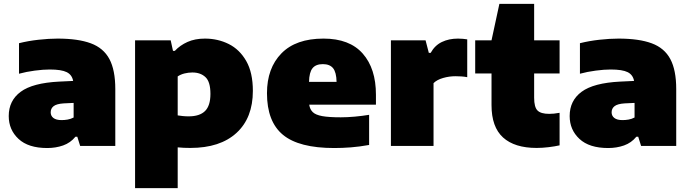

<svg xmlns="http://www.w3.org/2000/svg" viewBox="-20 -760 3592 1000"><path d="M226 11Q127.5 11 76.5 -36.5Q25.5 -84 25.5 -155.5Q25.5 -236 87.8 -282Q150 -328 288 -335L361 -338.5Q355 -370.5 327.5 -384.2Q300 -398 239 -398Q205 -398 161.2 -392.2Q117.5 -386.5 79 -376V-535Q126.5 -547 180.8 -553Q235 -559 280 -559Q386.5 -559 452.8 -534.5Q519 -510 549.8 -452.5Q580.5 -395 580.5 -296V0H397.5L382.5 -48H373Q347 -16 308.8 -2.5Q270.5 11 226 11ZM244 -175Q244 -156.5 258.2 -145.5Q272.5 -134.5 301 -134.5Q315.5 -134.5 332 -137.2Q348.5 -140 363.5 -148V-224L311 -221.5Q274.5 -219 259.2 -207Q244 -195 244 -175Z M683.5 220V-550H869L881 -495H890.5Q917.5 -524 956.5 -541.5Q995.5 -559 1047.5 -559Q1114.5 -559 1171.2 -530.8Q1228 -502.5 1262.5 -442.2Q1297 -382 1297 -286.5Q1297 -146 1211.8 -67.8Q1126.5 10.5 971.5 10.5Q954 10.5 937 9.8Q920 9 905.5 7.5V220ZM962.5 -154Q1020 -154 1048 -181.8Q1076 -209.5 1076 -271Q1076 -334 1050.2 -358.2Q1024.5 -382.5 982 -382.5Q961.5 -382.5 941.2 -377.5Q921 -372.5 905.5 -362V-159Q917 -157 932 -155.5Q947 -154 962.5 -154Z M1721 11Q1537 11 1453.8 -57.8Q1370.5 -126.5 1370.5 -274.5Q1370.5 -405 1445.8 -482Q1521 -559 1665 -559Q1800.5 -559 1869.2 -481Q1938 -403 1938 -267V-215H1590.5Q1594 -190.5 1609 -176Q1624 -161.5 1658.5 -155.2Q1693 -149 1755 -149Q1788.5 -149 1827.5 -152.5Q1866.5 -156 1902.5 -162V-5Q1852.5 4 1807.8 7.5Q1763 11 1721 11ZM1661.5 -426Q1625 -426 1607.8 -404.8Q1590.5 -383.5 1589.5 -333.5H1733Q1732 -383.5 1714.8 -404.8Q1697.5 -426 1661.5 -426Z M2016 0V-550H2196.5L2213.5 -484.5H2223Q2244.5 -523.5 2281.2 -541.2Q2318 -559 2365.5 -559Q2378.5 -559 2391.2 -557.8Q2404 -556.5 2413.5 -555V-358Q2399 -361 2382.2 -362Q2365.5 -363 2352 -363Q2319.5 -363 2287.5 -353.8Q2255.5 -344.5 2238 -327V0Z M2775 10.5Q2660 10.5 2600 -44Q2540 -98.5 2540 -212.5V-377.5H2455V-550H2540L2581 -740H2762V-550H2894.5V-377.5H2762V-251Q2762 -202 2779.5 -184.5Q2797 -167 2840 -167Q2852 -167 2865 -168.2Q2878 -169.5 2894.5 -172.5V-3Q2870.5 2.5 2837.8 6.5Q2805 10.5 2775 10.5Z M3147.5 11Q3049 11 2998 -36.5Q2947 -84 2947 -155.5Q2947 -236 3009.2 -282Q3071.5 -328 3209.5 -335L3282.5 -338.5Q3276.5 -370.5 3249 -384.2Q3221.5 -398 3160.5 -398Q3126.5 -398 3082.8 -392.2Q3039 -386.5 3000.5 -376V-535Q3048 -547 3102.2 -553Q3156.5 -559 3201.5 -559Q3308 -559 3374.2 -534.5Q3440.5 -510 3471.2 -452.5Q3502 -395 3502 -296V0H3319L3304 -48H3294.5Q3268.5 -16 3230.2 -2.5Q3192 11 3147.5 11ZM3165.5 -175Q3165.5 -156.5 3179.8 -145.5Q3194 -134.5 3222.5 -134.5Q3237 -134.5 3253.5 -137.2Q3270 -140 3285 -148V-224L3232.5 -221.5Q3196 -219 3180.8 -207Q3165.5 -195 3165.5 -175Z"/></svg>

Font: Encode Sans SemiExpanded SemiExpanded Black
Style: Regular
Weight: 900
Width: 6
Designer: Multiple Designers
Foundry: Impallari Type
Version: Version 3.000; ttfautohint (v1.8.3) -l 8 -r 50 -G 200 -x 14 